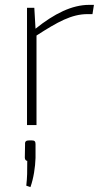

<svg xmlns="http://www.w3.org/2000/svg" viewBox="-20 -514 428 789"><path d="M346 -494C276 -494 203 -458 126 -396L121 -482H91V0H130V-368C217 -424 274 -456 340 -456H360L366 -494ZM111 63H99C88 63 82 67 83 78L82 134C82 142 87 147 92 147C92 192 92 213 88 249L105 255C118 219 125 172 126 135V78C126 67 122 63 111 63Z"/></svg>

Font: Exo 2 Extra Light
Style: Regular
Weight: 250
Designer: Natanael Gama
Version: Version 1.001;PS 001.001;hotconv 1.0.88;makeotf.lib2.5.64775